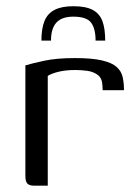

<svg xmlns="http://www.w3.org/2000/svg" viewBox="-20 -585 431 605"><path d="M211.1 -565.4Q250 -565.4 271.9 -553.9Q293.7 -542.4 302.6 -518.7Q311.5 -495 311.5 -457H281.2Q281.2 -495 266.9 -513.8Q252.6 -532.5 211.1 -532.5Q174.8 -532.5 157.8 -513.9Q140.7 -495.3 140.7 -457H110.5Q110.5 -494.5 120 -518.3Q129.5 -542.2 151.8 -553.8Q174.1 -565.4 211.1 -565.4ZM130.5 0H86.3Q73.1 0 66.5 -6.3Q60 -12.7 60 -30.7V-379Q81.6 -385.5 120.2 -393.8Q158.9 -402 216.3 -402Q270.1 -402 301.5 -394.6Q333 -387.2 347.7 -373.9Q362.4 -360.6 366.5 -342.2Q370.7 -323.8 370.7 -300.8H303.5L302.8 -314.8Q302 -338.4 288.3 -348.7Q274.5 -359.1 255.2 -361.8Q236 -364.4 217.4 -364.4Q188.3 -364.4 165.8 -359.2Q143.3 -353.9 130.5 -345.9Z"/></svg>

Font: Genos Thin
Style: Regular
Weight: 100
Designer: Robert E. Leuschke
Foundry: Robert E. Leuschke
Version: Version 1.010